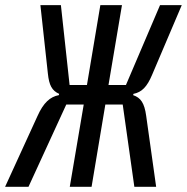

<svg xmlns="http://www.w3.org/2000/svg" viewBox="-53 -718 719 738"><path d="M91.3 -272.4 -33.4 0H56.5L201.7 -316.1H268.8L215.2 0H299L351.9 -316.1H418.7L463.4 0H547.2L508.9 -272.7C502.1 -322.4 487.9 -342.3 458.8 -352.3L459.9 -357.2C492.2 -363.6 512.4 -384.6 531.6 -430.4L645.6 -698.2H562.1L431.1 -391.3H364L415.8 -698.2H332.7L281.2 -391.3H214.5L181.1 -698.2H102.3L131 -435.4C135.7 -389.9 147 -369.3 174.4 -357.2L173.3 -352.3C139.9 -346.2 114 -323.2 91.3 -272.4Z"/></svg>

Font: Margiela Mono Italic Text It
Style: Regular
Weight: 400
Designer: Mike Abbink, Paul van der Laan, Pieter van Rosmalen
Foundry: Bold Monday
Version: Version 2.003 2021